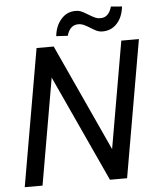

<svg xmlns="http://www.w3.org/2000/svg" viewBox="-59 -941 814 992"><g transform="rotate(-5 348.0 -445.5)"><path d="M610.8 -886.2Q605 -832 575.2 -799.3Q545.4 -766.6 500 -766.6Q481.9 -766.6 467 -774.2Q452.1 -781.7 437.5 -791Q422.9 -800.3 407.7 -807.6Q392.6 -814.9 375 -814.5Q333.5 -813 318.4 -759.8L258.8 -763.2Q264.6 -816.9 295.2 -851.1Q325.7 -885.3 371.1 -884.3Q384.3 -884.3 395.8 -880.1Q407.2 -876 433.1 -860.1Q459 -844.2 470.9 -839.8Q482.9 -835.4 496.1 -835.9Q538.1 -835.9 553.7 -891.1ZM559.6 0H470.7L216.8 -551.8L121.1 0H28.8L152.3 -710.9H241.2L495.6 -156.7L591.8 -710.9H683.1Z"/></g></svg>

Font: TypoPRO Roboto
Style: Italic
Weight: 400
Italic angle: -12°
Designer: Google
Version: Version 2.136; 2016